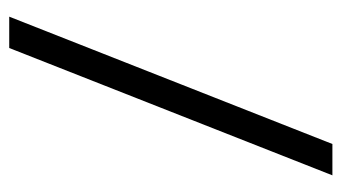

<svg xmlns="http://www.w3.org/2000/svg" viewBox="-182 -558 740 416"><g transform="rotate(90 188.0 -350.0)"><path d="M16.1 0 292 -700.2H359.9L84 0Z"/></g></svg>

Font: Bebas Neue Regular
Style: Regular
Weight: 400
Designer: Ryoichi Tsunekawa
Foundry: Ryoichi Tsunekawa
Version: Version 001.003